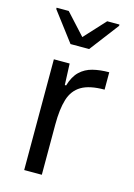

<svg xmlns="http://www.w3.org/2000/svg" viewBox="-113 -794 594 854"><g transform="rotate(15 183.5 -367.5)"><path d="M86.4 0V-510H159.1L163.1 -411.9H169.2Q181.8 -455 205.9 -478Q230.1 -501.1 263.9 -509.5Q297.8 -518 339.3 -518V-438Q270.1 -438 232.9 -415.8Q195.7 -393.6 181.6 -347.9Q167.6 -302.3 167.6 -231.8V0ZM140.4 -594.6 38.8 -728.8V-734.8H94.6L183 -638.2L271.8 -734.8H328.2V-728.8L226.1 -594.6Z"/></g></svg>

Font: Saira Thin
Style: Regular
Weight: 100
Designer: Hector Gatti with collaboration of the Omnibus-Type team
Foundry: Omnibus-Type
Version: Version 1.101